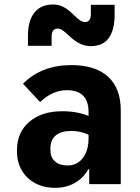

<svg xmlns="http://www.w3.org/2000/svg" viewBox="-20 -840 640 876"><path d="M231.5 17Q180 17 140.8 -4Q101.5 -25 79.5 -62.5Q57.5 -100 57.5 -149V-155.5Q57.5 -236 113.8 -284.2Q170 -332.5 264 -332.5Q302.5 -332.5 335.2 -325.8Q368 -319 396 -306V-218.5Q356 -242.5 303.5 -242.5Q258.5 -242.5 234.2 -222Q210 -201.5 210 -163V-156Q210 -122 230.8 -103.5Q251.5 -85 289 -85Q317.5 -85 338.8 -100.2Q360 -115.5 372 -143.2Q384 -171 384 -207.5V-330Q384 -379 359 -403.8Q334 -428.5 285.5 -428.5Q220 -428.5 163 -374.5L85 -458Q170 -543 305 -543Q415.5 -543 473.2 -490Q531 -437 531 -336.5V0H387V-67.5H382.5Q360 -27 320.8 -5Q281.5 17 231.5 17ZM394.5 -629.5Q370 -629.5 346.2 -640.2Q322.5 -651 296.5 -675.5Q277.5 -693.5 266 -701.5Q254.5 -709.5 243.5 -709.5Q215.5 -709.5 215.5 -672.5V-631H107.5V-676.5Q107.5 -745.5 137 -782.5Q166.5 -819.5 222 -819.5Q246 -819.5 267.5 -809.2Q289 -799 314 -774Q333 -755.5 344.8 -747.5Q356.5 -739.5 368 -739.5Q394.5 -739.5 394.5 -776V-818H503V-773Q503 -703.5 476.2 -666.5Q449.5 -629.5 394.5 -629.5Z"/></svg>

Font: Google Sans Code
Style: Regular
Weight: 400
Monospace: yes
Designer: Google Sans Code Authors
Foundry: Google LLC
Version: Version 6.000